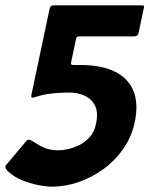

<svg xmlns="http://www.w3.org/2000/svg" viewBox="-23 -693 559 718"><path d="M172 5Q150 5 119.5 -1Q89 -7 58.5 -19.5Q28 -32 6 -53Q1 -58 -2 -64Q-5 -70 0 -76L73 -163Q80 -172 86.5 -170.5Q93 -169 99 -165Q128 -146 147.5 -138.5Q167 -131 199 -131Q211 -131 231.5 -135.5Q252 -140 273.5 -150.5Q295 -161 312.5 -180.5Q330 -200 336 -230Q345 -272 332.5 -297.5Q320 -323 294 -335Q268 -347 236 -347Q224 -347 203.5 -346Q183 -345 160 -342Q137 -339 119 -333Q103 -328 97.5 -327.5Q92 -327 95 -341L162 -658Q164 -666 166.5 -669.5Q169 -673 178 -673H504Q510 -673 513.5 -672Q517 -671 515 -663L495 -569Q493 -557 479 -557H272Q263 -557 261 -546L243 -460Q242 -454 243.5 -452Q245 -450 252 -450Q258 -450 263.5 -450Q269 -450 275 -450Q359 -450 409 -424Q459 -398 477 -350.5Q495 -303 481 -237Q470 -183 439.5 -138.5Q409 -94 365.5 -62Q322 -30 272 -12.5Q222 5 172 5Z"/></svg>

Font: Glory ExtraBold
Style: Italic
Weight: 800
Italic angle: -12°
Version: Version 1.011